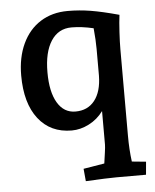

<svg xmlns="http://www.w3.org/2000/svg" viewBox="-53 -550 669 828"><g transform="rotate(-5 281.5 -136.0)"><path d="M47 -245Q47 -323 74.5 -382Q102 -441 152.5 -473Q203 -505 271 -505Q321 -505 370 -497Q419 -489 492 -469Q488 -438 485.5 -394.5Q483 -351 483 -321V53Q483 114 490 166L551 172L546 228H418Q380 228 285 233L280 179L371 164Q374 142 377.5 118Q381 94 381 83V-62Q356 -28 319 -9Q282 10 244 10Q152 10 99.5 -57.5Q47 -125 47 -245ZM267 -70Q320 -70 350 -108Q380 -146 381 -215V-331Q381 -369 376 -421Q325 -433 281 -433Q224 -433 192.5 -384.5Q161 -336 161 -249Q161 -164 189 -117Q217 -70 267 -70Z"/></g></svg>

Font: Andada Pro SemiBold
Style: Regular
Weight: 600
Designer: Carolina Giovagnoli
Foundry: Huerta Tipografica
Version: Version 3.005